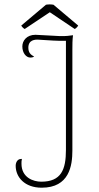

<svg xmlns="http://www.w3.org/2000/svg" viewBox="-20 -862 459 894"><path d="M229 -840C217 -842 206 -842 194 -840L79 -743C82 -737 89 -730 95 -727L212 -805L328 -727C334 -730 341 -737 344 -743ZM174 12C303 12 317 -91 317 -161V-631C317 -653 317 -676 320 -698C305 -696 287 -693 258 -694C223 -695 162 -700 145 -700C104 -700 84 -672 84 -646C84 -615 102 -594 121 -594C125 -594 133 -594 139 -599C122 -607 112 -618 112 -640C112 -676 142 -679 163 -677C213 -674 246 -671 287 -672V-633V-164C287 -72 265 -16 172 -16C135 -16 80 -35 80 -100C80 -107 80 -114 82 -122H79C60 -122 53 -104 53 -90C53 -37 95 12 174 12Z"/></svg>

Font: Arima Koshi Thin
Style: Regular
Weight: 250
Designer: Joana Correia and Natanael Gama
Foundry: NDISCOVER
Version: Version 1.019;PS 001.019;hotconv 1.0.88;makeotf.lib2.5.64775